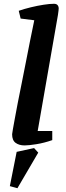

<svg xmlns="http://www.w3.org/2000/svg" viewBox="-20 -758 351 1014"><path d="M110 10Q81 10 62.5 -3.5Q44 -17 44 -49Q44 -53 48 -75Q52 -97 58.5 -133Q65 -169 74 -215.5Q83 -262 94 -315.5Q105 -369 116 -426.5Q127 -484 138.5 -541Q150 -598 161 -651L89 -660L79 -701Q108 -711 143 -719.5Q178 -728 210.5 -733Q243 -738 265 -738Q278 -738 284 -731Q290 -724 290 -713Q290 -710 289 -701.5Q288 -693 286 -679L179 -66H256V-18Q213 -3 172.5 3.5Q132 10 110 10ZM72 236 32 225 68 44 160 24 182 48Z"/></svg>

Font: Manuale
Style: Bold Italic
Weight: 700
Italic angle: -11°
Version: Version 1.002